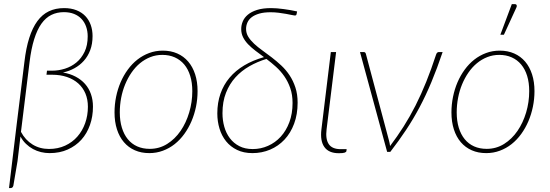

<svg xmlns="http://www.w3.org/2000/svg" viewBox="-20 -750 2716 948"><path d="M83.5 -99Q105 -58.5 140.8 -36.5Q176.5 -14.5 222 -14.5Q266 -14.5 301.8 -31Q337.5 -47.5 362.2 -75.8Q387 -104 400.5 -142Q414 -180 414 -223Q414 -259 401.8 -288.2Q389.5 -317.5 366.5 -338Q343.5 -358.5 310.8 -369.8Q278 -381 237 -381H209.5L212 -401H237.5Q269.5 -401 301 -411Q332.5 -421 357.2 -441.5Q382 -462 397.5 -494Q413 -526 413 -570.5Q413 -596.5 405.2 -618.5Q397.5 -640.5 382.5 -656.5Q367.5 -672.5 345.8 -681.2Q324 -690 295.5 -690Q261 -690 233.2 -676.2Q205.5 -662.5 184.5 -633Q163.5 -603.5 148.8 -556.5Q134 -509.5 126 -443.5L88.5 -139.5ZM100.5 -444Q108.5 -513 124.5 -563Q140.5 -613 164.5 -645.8Q188.5 -678.5 221.2 -694.2Q254 -710 296.5 -710Q331 -710 357.5 -699.5Q384 -689 401.5 -670.5Q419 -652 428 -626.8Q437 -601.5 437 -572Q437 -533 425.5 -502.5Q414 -472 394 -449.8Q374 -427.5 347.5 -413Q321 -398.5 291 -392Q326 -386 353.5 -371.5Q381 -357 400 -335.5Q419 -314 429 -285.5Q439 -257 439 -223.5Q439 -175 424.2 -133Q409.5 -91 381.8 -60.2Q354 -29.5 314.5 -11.8Q275 6 225 6Q203.5 6 182.5 1Q161.5 -4 142.8 -14.2Q124 -24.5 108 -40Q92 -55.5 81 -76L66.5 45.5L46 166.5Q43 178.5 32.5 178.5H24.5L63 -141Z M719.5 -15Q766.5 -15 805.2 -39.2Q844 -63.5 871.5 -103.5Q899 -143.5 914.2 -194.8Q929.5 -246 929.5 -300Q929.5 -342 919.2 -375.2Q909 -408.5 889.8 -431.5Q870.5 -454.5 843 -466.8Q815.5 -479 781.5 -479Q750 -479 722.2 -468Q694.5 -457 671.2 -437.8Q648 -418.5 629.5 -391.8Q611 -365 598 -333.5Q585 -302 578.2 -266.8Q571.5 -231.5 571.5 -195Q571.5 -153 581.8 -119.5Q592 -86 611 -62.8Q630 -39.5 657.5 -27.2Q685 -15 719.5 -15ZM717 6Q677.5 6 645.8 -8Q614 -22 591.8 -48Q569.5 -74 557.5 -111.2Q545.5 -148.5 545.5 -195Q545.5 -234 553.2 -272Q561 -310 575.5 -343.8Q590 -377.5 611 -406.2Q632 -435 658.5 -455.8Q685 -476.5 716.5 -488.2Q748 -500 784 -500Q823.5 -500 855.2 -486Q887 -472 909.2 -446Q931.5 -420 943.5 -383Q955.5 -346 955.5 -300Q955.5 -261 947.8 -223.2Q940 -185.5 925.5 -151.5Q911 -117.5 890 -88.5Q869 -59.5 842.5 -38.5Q816 -17.5 784.2 -5.8Q752.5 6 717 6Z M1228 -14Q1267.5 -14 1303.2 -29.8Q1339 -45.5 1366 -75Q1393 -104.5 1408.8 -146.8Q1424.5 -189 1424.5 -241.5Q1424.5 -282.5 1413.2 -314.8Q1402 -347 1384 -373Q1366 -399 1342.8 -420Q1319.5 -441 1295.5 -459Q1251 -445.5 1211.5 -423Q1172 -400.5 1142.5 -368Q1113 -335.5 1095.8 -291.8Q1078.5 -248 1078.5 -191Q1078.5 -156 1087.5 -124Q1096.5 -92 1115 -67.5Q1133.5 -43 1161.5 -28.5Q1189.5 -14 1228 -14ZM1444.5 -681Q1443.5 -676 1441.5 -674.8Q1439.5 -673.5 1434.5 -673.5Q1431.5 -673.5 1420.2 -676Q1409 -678.5 1392.5 -681.5Q1376 -684.5 1356 -687Q1336 -689.5 1316 -689.5Q1283 -689.5 1260 -682.8Q1237 -676 1222.5 -664.8Q1208 -653.5 1201.5 -638.5Q1195 -623.5 1195 -607.5Q1195 -586 1206 -568.2Q1217 -550.5 1234.8 -534Q1252.5 -517.5 1275.5 -501Q1298.5 -484.5 1322.2 -466.2Q1346 -448 1369 -426.5Q1392 -405 1409.8 -378.2Q1427.5 -351.5 1438.5 -318.2Q1449.5 -285 1449.5 -243Q1449.5 -185.5 1432.2 -139.2Q1415 -93 1384.8 -60.8Q1354.5 -28.5 1313.8 -11.2Q1273 6 1226.5 6Q1183 6 1150.5 -9.8Q1118 -25.5 1096.2 -52.5Q1074.5 -79.5 1063.8 -115Q1053 -150.5 1053 -190Q1053 -243 1068.5 -287.2Q1084 -331.5 1113.5 -366.5Q1143 -401.5 1185.8 -427Q1228.5 -452.5 1283.5 -468Q1261.5 -484 1241.2 -499.5Q1221 -515 1205.2 -531.2Q1189.5 -547.5 1180.2 -566Q1171 -584.5 1171 -606.5Q1171 -626 1178.8 -644.5Q1186.5 -663 1203.8 -677.5Q1221 -692 1249.2 -701Q1277.5 -710 1318.5 -710Q1331.5 -710 1347.5 -708.8Q1363.5 -707.5 1380.5 -705.2Q1397.5 -703 1414.5 -700Q1431.5 -697 1447 -693.5Z M1613.5 -493H1639.5L1592.5 -111.5Q1586.5 -63.5 1603.2 -38.5Q1620 -13.5 1662.5 -13.5H1691.5L1690.5 -4.5Q1690 0.5 1682.2 3.5Q1674.5 6.5 1653 6.5Q1603.5 6.5 1581.8 -23.8Q1560 -54 1567 -111Z M2165.5 -493Q2138 -411.5 2110.2 -345Q2082.5 -278.5 2051.5 -220.2Q2020.5 -162 1985 -108.5Q1949.5 -55 1907 0H1891.5L1757.5 -493H1776Q1780.5 -493 1783 -490.5Q1785.5 -488 1786.5 -484L1900.5 -56.5Q1902.5 -49.5 1903.8 -42.8Q1905 -36 1906 -29Q1941.5 -76 1972.8 -125.2Q2004 -174.5 2031.8 -229.2Q2059.5 -284 2084.5 -346Q2109.5 -408 2133 -480Q2135.5 -487.5 2139 -490.2Q2142.5 -493 2146.5 -493Z M2383 -15Q2430 -15 2468.8 -39.2Q2507.5 -63.5 2535 -103.5Q2562.5 -143.5 2577.8 -194.8Q2593 -246 2593 -300Q2593 -342 2582.8 -375.2Q2572.5 -408.5 2553.2 -431.5Q2534 -454.5 2506.5 -466.8Q2479 -479 2445 -479Q2413.5 -479 2385.8 -468Q2358 -457 2334.8 -437.8Q2311.5 -418.5 2293 -391.8Q2274.5 -365 2261.5 -333.5Q2248.5 -302 2241.8 -266.8Q2235 -231.5 2235 -195Q2235 -153 2245.2 -119.5Q2255.5 -86 2274.5 -62.8Q2293.5 -39.5 2321 -27.2Q2348.5 -15 2383 -15ZM2380.5 6Q2341 6 2309.2 -8Q2277.5 -22 2255.2 -48Q2233 -74 2221 -111.2Q2209 -148.5 2209 -195Q2209 -234 2216.8 -272Q2224.5 -310 2239 -343.8Q2253.5 -377.5 2274.5 -406.2Q2295.5 -435 2322 -455.8Q2348.5 -476.5 2380 -488.2Q2411.5 -500 2447.5 -500Q2487 -500 2518.8 -486Q2550.5 -472 2572.8 -446Q2595 -420 2607 -383Q2619 -346 2619 -300Q2619 -261 2611.2 -223.2Q2603.5 -185.5 2589 -151.5Q2574.5 -117.5 2553.5 -88.5Q2532.5 -59.5 2506 -38.5Q2479.5 -17.5 2447.8 -5.8Q2416 6 2380.5 6ZM2450.5 -578.5 2507 -729.5H2523.5Q2529 -729.5 2531 -724.5Q2533 -719.5 2529.5 -712.5L2468 -578.5Z"/></svg>

Font: Lato ExtraLight
Style: Italic
Weight: 275
Italic angle: -7°
Designer: Lukasz Dziedzic with Adam Twardoch and Botio Nikoltchev
Foundry: tyPoland Lukasz Dziedzic
Version: Version 2.015; 2015-08-06; http://www.latofonts.com/